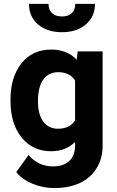

<svg xmlns="http://www.w3.org/2000/svg" viewBox="-20 -765 600 983"><path d="M202.1 -358.4Q174.3 -320.8 174.3 -245.1Q174.3 -179.2 202.1 -142.1Q229.5 -105.5 276.9 -106Q337.4 -106 364.3 -148.4V-353Q336.9 -395.5 277.8 -395.5Q229.5 -395.5 202.1 -358.4ZM33.7 -249V-254.4Q33.7 -369.6 89.4 -440.4Q145.5 -511.2 242.2 -511.2Q324.7 -511.2 372.6 -459L377.4 -499V-502H380.4H502H505.4V-498.5V-18.6Q505.4 47.4 474.6 96.2Q444.3 145.5 389.2 171.9Q333 197.8 257.3 197.8Q199.7 197.8 145.5 175.3Q92.3 152.8 64.9 117.7L63.5 115.7L64.9 113.8L124 31.7L126.5 28.8L128.9 31.7Q178.2 86.9 251 86.9Q304.7 86.9 334.5 59.3Q364.3 31.7 364.3 -19.5V-38.1Q316.4 9.3 241.2 9.3Q147 9.3 89.8 -62Q33.7 -132.3 33.7 -249ZM466.3 -745.1Q466.3 -680.2 419.7 -640.1Q373 -600.1 297.4 -600.1Q221.7 -600.1 175 -639.6Q128.4 -679.2 128.4 -745.1H228.5Q228.5 -714.4 246.8 -697.5Q265.1 -680.7 297.4 -680.7Q329.1 -680.7 347.2 -697.5Q365.2 -714.4 365.2 -745.1Z"/></svg>

Font: MAUL Bold
Style: Bold
Weight: 700
Designer: MAUL
Version: Version 1.0; 2020; ttfautohint (v1.8.3)